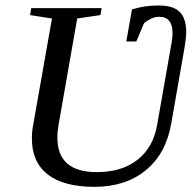

<svg xmlns="http://www.w3.org/2000/svg" viewBox="-20 -685 719 714"><path d="M331.5 9.8Q216.8 9.8 157.7 -36.1Q98.6 -82 98.6 -169.9Q98.6 -196.8 103.5 -221.2L173.3 -616.2L91.8 -628.9L96.2 -654.8H357.9L353.5 -628.9L267.1 -616.2L198.2 -223.1Q193.4 -196.8 193.4 -173.3Q193.4 -44.9 339.8 -44.9Q433.6 -44.9 491.9 -91.3Q550.3 -137.7 564.5 -221.2L618.7 -529.8Q621.6 -547.4 621.6 -562Q621.6 -622.6 571.8 -622.6Q556.6 -622.6 541.3 -615.2Q525.9 -607.9 515.6 -598.6L486.8 -530.8H449.7L470.7 -649.9Q517.1 -664.6 569.3 -664.6Q625.5 -664.6 648.9 -640.1Q672.4 -615.7 672.4 -566.4Q672.4 -546.4 667 -512.2L616.7 -225.1Q597.2 -113.3 522 -51.8Q446.8 9.8 331.5 9.8Z"/></svg>

Font: Tinos
Style: Italic
Weight: 400
Italic angle: -16.333°
Designer: Steve Matteson
Foundry: Monotype Imaging Inc.
Version: Version 1.32